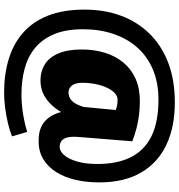

<svg xmlns="http://www.w3.org/2000/svg" viewBox="12 -762 875 939"><g transform="rotate(90 449.5 -292.5)"><path d="M434 125Q344 125 269.5 102.5Q195 80 140.5 32.5Q86 -15 56.5 -89.5Q27 -164 27 -268Q27 -365 56.5 -445.5Q86 -526 144 -585.5Q202 -645 286.5 -677.5Q371 -710 482 -710Q600 -710 687.5 -669Q775 -628 823.5 -545.5Q872 -463 872 -341Q872 -278 859.5 -224Q847 -170 821 -129Q795 -88 756.5 -65.5Q718 -43 667 -44Q636 -44 612.5 -52Q589 -60 572.5 -75Q556 -90 545 -110Q534 -130 528 -154Q509 -122 485 -99Q461 -76 433.5 -64.5Q406 -53 372 -53Q329 -53 295 -74Q261 -95 241.5 -140Q222 -185 222 -254Q222 -316 238 -368Q254 -420 286 -458.5Q318 -497 365 -518Q412 -539 474 -539Q508 -539 541.5 -535Q575 -531 607.5 -522.5Q640 -514 671 -502L650 -241Q647 -206 652 -185.5Q657 -165 669 -156Q681 -147 697 -147Q719 -146 738.5 -168.5Q758 -191 770 -232.5Q782 -274 782 -332Q782 -429 748.5 -495.5Q715 -562 645.5 -596Q576 -630 467 -630Q384 -630 319.5 -602.5Q255 -575 211.5 -525.5Q168 -476 145.5 -408.5Q123 -341 123 -261Q123 -177 147.5 -119Q172 -61 215 -26Q258 9 316 24.5Q374 40 441 40Q488 40 535.5 32.5Q583 25 625 12L647 86Q618 98 581.5 106.5Q545 115 506.5 120Q468 125 434 125ZM432 -190Q443 -190 453.5 -194Q464 -198 473 -206.5Q482 -215 489.5 -229.5Q497 -244 503 -264L518 -421Q506 -426 493.5 -428Q481 -430 468 -430Q450 -430 435 -416Q420 -402 408.5 -377Q397 -352 391 -321.5Q385 -291 385 -258Q385 -235 391 -220Q397 -205 408 -197.5Q419 -190 432 -190Z"/></g></svg>

Font: Georama ExtraCondensed Thin ExtraBold
Style: Regular
Weight: 800
Version: Version 1.001